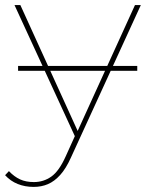

<svg xmlns="http://www.w3.org/2000/svg" viewBox="-46 -537 584 754"><path d="M86 197Q52 197 23.5 185.5Q-5 174 -26 151L-11 135Q10 157 33 167.5Q56 178 87 178Q125 178 155.5 156.5Q186 135 212 77L250 -7L255 -14L484 -517H507L232 83Q213 125 190.5 150Q168 175 142.5 186Q117 197 86 197ZM254 11 11 -517H34L263 -14ZM25 -259V-278H493V-259Z"/></svg>

Font: Montserrat Thin Thin
Style: Regular
Weight: 250
Version: Version 9.000